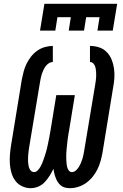

<svg xmlns="http://www.w3.org/2000/svg" viewBox="-20 -975 640 1003"><path d="M345 8Q332 8 320 5Q308 2 298.5 -5.5Q289 -13 282.5 -23Q276 -33 271.5 -44.5Q267 -56 264 -68Q261 -80 259 -93Q250 -74 239 -56.5Q228 -39 213.5 -23.5Q199 -8 179.5 0Q160 8 140 8Q116 8 94.5 -2.5Q73 -13 59.5 -31.5Q46 -50 39.5 -73Q33 -96 31.5 -120Q30 -144 32 -168.5Q34 -193 38 -217L94 -560Q98 -580 103.5 -601Q109 -622 118.5 -641.5Q128 -661 142 -679Q156 -697 174.5 -710Q193 -723 214 -729Q235 -735 256 -735V-651Q245 -651 235 -644.5Q225 -638 218.5 -629Q212 -620 207 -609.5Q202 -599 198.5 -588.5Q195 -578 193 -567.5Q191 -557 189 -546L132 -204Q131 -195 129.5 -185.5Q128 -176 127.5 -167Q127 -158 126.5 -149Q126 -140 126.5 -131Q127 -122 128.5 -113Q130 -104 133 -96Q136 -88 142.5 -82Q149 -76 158 -76Q168 -76 176 -84Q184 -92 189.5 -101Q195 -110 199 -119.5Q203 -129 206.5 -138.5Q210 -148 213 -157.5Q216 -167 219 -176.5Q222 -186 224.5 -196Q227 -206 229 -216Q231 -226 233 -235.5Q235 -245 237 -255Q239 -265 240.5 -274.5Q242 -284 244 -294L274 -478H371L341 -294Q339 -284 337.5 -274.5Q336 -265 334.5 -255Q333 -245 332 -235Q331 -225 330 -215.5Q329 -206 328 -196Q327 -186 326.5 -176.5Q326 -167 326 -157Q326 -147 326.5 -137.5Q327 -128 328 -118.5Q329 -109 331.5 -100Q334 -91 340 -83.5Q346 -76 355 -76Q367 -76 376.5 -84.5Q386 -93 392 -103Q398 -113 402.5 -123.5Q407 -134 410.5 -145Q414 -156 416 -167Q418 -178 420 -189L477 -531Q479 -543 480.5 -554.5Q482 -566 482.5 -577.5Q483 -589 482 -600.5Q481 -612 478.5 -623Q476 -634 468.5 -642.5Q461 -651 450 -651V-735Q475 -735 498 -727.5Q521 -720 537.5 -703Q554 -686 563 -664Q572 -642 575.5 -617.5Q579 -593 577.5 -568Q576 -543 571 -518L515 -175Q511 -154 505 -132.5Q499 -111 489 -90.5Q479 -70 464 -51.5Q449 -33 430 -19.5Q411 -6 389 1Q367 8 345 8ZM189 -815 212 -955H592L569 -815H489L500 -885H430L419 -815H339L350 -885H280L269 -815Z"/></svg>

Font: Iosevka Curly Medium Extended
Style: Italic
Weight: 500
Width: 7
Italic angle: -9°
Monospace: yes
Designer: Belleve Invis
Foundry: Belleve Invis
Version: Version 11.1.0; ttfautohint (v1.8.3)